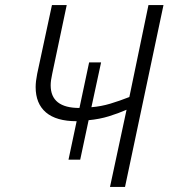

<svg xmlns="http://www.w3.org/2000/svg" viewBox="-20 -734 662 754"><path d="M477 -303Q445 -289 408 -277.5Q371 -266 328 -262L295 -107H249L281 -258Q201 -258 160.5 -292.5Q120 -327 120 -392Q120 -414 126 -444L184 -714H242L185 -444Q179 -417 179 -399Q179 -310 292 -310L330 -489H377L339 -313Q377 -316 413.5 -327Q450 -338 488 -353L563 -714H622L471 0H412Z"/></svg>

Font: Noto Sans Light
Style: Italic
Weight: 300
Italic angle: -12°
Designer: Monotype Design Team
Foundry: Monotype Imaging Inc.
Version: Version 2.013; ttfautohint (v1.8.4.7-5d5b)